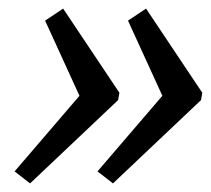

<svg xmlns="http://www.w3.org/2000/svg" viewBox="-20 -468 491 447"><path d="M320 -448 451 -252 448 -235 243 -41 207 -69 358 -245 278 -420ZM127 -448 258 -252 255 -235 50 -41 14 -69 165 -245 85 -420Z"/></svg>

Font: Piazzolla Thin SemiBold
Style: Italic
Weight: 600
Italic angle: -11.3°
Version: Version 2.005